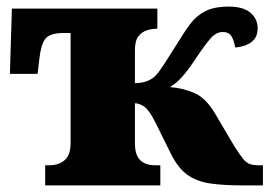

<svg xmlns="http://www.w3.org/2000/svg" viewBox="-20 -562 817 582"><path d="M117 0V-61H129Q158 -61 176 -76.5Q194 -92 194 -128V-462H173Q132 -462 118 -445Q104 -428 99 -381L94 -338H10L16 -536H457V-475H455Q442 -475 426.5 -470.5Q411 -466 400 -452.5Q389 -439 389 -410V-310Q429 -310 452 -333Q463 -345 477.5 -367.5Q492 -390 516 -428Q537 -463 556 -488.5Q575 -514 602 -528Q629 -542 674 -542Q717 -542 739 -523.5Q761 -505 761 -476Q761 -448 741.5 -434Q722 -420 693 -418Q689 -441 681 -453Q673 -465 656 -465Q636 -465 620 -447.5Q604 -430 575 -387Q551 -350 532.5 -329.5Q514 -309 495 -298Q536 -295 570.5 -279.5Q605 -264 633 -216L689 -121Q706 -94 716.5 -81Q727 -68 738 -64.5Q749 -61 764 -61H777V0H715Q657 0 616.5 -6Q576 -12 547.5 -32.5Q519 -53 497 -98L451 -191Q432 -229 417 -239Q402 -249 389 -249V-128Q389 -92 405 -76.5Q421 -61 450 -61H466V0Z"/></svg>

Font: Noto Serif Black
Style: Regular
Weight: 900
Designer: Monotype Design Team
Foundry: Monotype Imaging Inc.
Version: Version 2.014; ttfautohint (v1.8.4.7-5d5b)